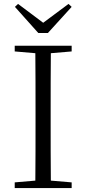

<svg xmlns="http://www.w3.org/2000/svg" viewBox="-20 -958 440 978"><path d="M72 -938 56 -923 175 -790H224L345 -923L329 -938L200 -842ZM55 -696 160 -687C161 -590 161 -490 161 -390V-335C161 -235 161 -136 160 -38L55 -29V0H345V-29L239 -38C238 -137 238 -235 238 -335V-390C238 -490 238 -590 239 -687L345 -696V-725H55Z"/></svg>

Font: Noto Serif CJK KR Light
Style: Regular
Weight: 300
Designer: Ryoko NISHIZUKA 西塚涼子 (kana & ideographs); Frank Grießhammer (Latin, Greek & Cyrillic); Wenlong ZHANG 张文龙 (bopomofo); San
Foundry: Adobe
Version: Version 2.001;hotconv 1.1.0;makeotfexe 2.6.0